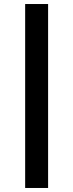

<svg xmlns="http://www.w3.org/2000/svg" viewBox="-20 -821 364 954"><path d="M219 113H105V-801H219Z"/></svg>

Font: Fz Poppins Med
Style: Regular
Weight: 500
Designer: Ninad Kale (Devanagari), Jonny Pinhorn (Latin)
Foundry: Indian Type Foundry
Version: Vit hóa bi Vntype.Com & FontZin.Com